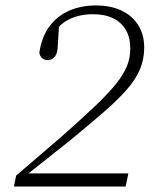

<svg xmlns="http://www.w3.org/2000/svg" viewBox="-20 -683 571 703"><path d="M31 0 39 -40 201 -179Q277 -246 326.5 -293Q376 -340 404.5 -375.5Q433 -411 445 -441.5Q457 -472 457 -505Q457 -545 441 -573Q425 -601 394.5 -616Q364 -631 320 -631Q287 -631 257.5 -622Q228 -613 206.5 -595Q185 -577 174 -550L197 -603L191 -507Q189 -484 179 -473.5Q169 -463 155 -463Q142 -463 134 -470.5Q126 -478 124 -490Q133 -549 161.5 -587Q190 -625 233.5 -644Q277 -663 331 -663Q385 -663 424.5 -644.5Q464 -626 486 -591Q508 -556 508 -509Q508 -467 493 -430.5Q478 -394 446 -357Q414 -320 362.5 -275Q311 -230 238 -170L78 -43L86 -63V-48H450L440 0Z"/></svg>

Font: Source Serif 4 Light
Style: Italic
Weight: 300
Italic angle: -12°
Designer: Frank Grießhammer
Foundry: Adobe Systems Incorporated
Version: Version 4.004;hotconv 1.0.116;makeotfexe 2.5.65601